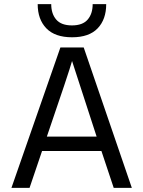

<svg xmlns="http://www.w3.org/2000/svg" viewBox="-20 -902 688 922"><path d="M490 -882Q490 -809 449 -766Q408 -723 326 -723Q244 -723 202.5 -766Q161 -809 161 -882H226Q226 -836 250 -808Q274 -780 325.5 -780Q377 -780 401 -808Q425 -836 425 -882ZM122 0H35L270 -674H382L613 0H526L467 -177H182ZM326 -609Q312 -558 205 -246H444Z"/></svg>

Font: Hind Colombo
Style: Regular
Weight: 400
Designer: Jyotish Sonowal, Aditi Pimprikar
Foundry: Indian Type Foundry
Version: Version 1.000;PS 1.0;hotconv 1.0.86;makeotf.lib2.5.63406; tt